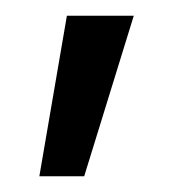

<svg xmlns="http://www.w3.org/2000/svg" viewBox="-20 -132 220 244"><path d="M30 92 65 -112H150L87 92Z"/></svg>

Font: CST
Style: Regular
Weight: 400
Version: Version 1.00